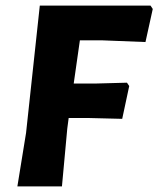

<svg xmlns="http://www.w3.org/2000/svg" viewBox="-20 -665 565 685"><path d="M433 -370 441 -358 416 -241 296 -244H225L220 -206L201 0H42L73 -191L122 -645H517L525 -633L499 -515L347 -521H265L243 -367H322Z"/></svg>

Font: Alegreya Sans SC ExtraBold
Style: Italic
Weight: 800
Italic angle: -7°
Designer: Juan Pablo del Peral
Foundry: Huerta Tipografica
Version: Version 2.007